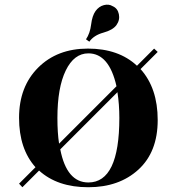

<svg xmlns="http://www.w3.org/2000/svg" viewBox="-20 -776 742 806"><path d="M570 -486Q642 -406 642 -272Q642 -138 561 -64Q480 10 350.5 10Q221 10 144 -60L74 10L60 -5L129 -74Q60 -151 60 -281.5Q60 -412 140 -492Q220 -572 349 -572Q478 -572 555 -500L627 -572L642 -558ZM351 -552Q291 -552 256 -480Q221 -408 221 -281Q221 -218 228 -173L469 -414Q438 -552 351 -552ZM351 -10Q481 -10 481 -281Q481 -338 473 -389L233 -149Q260 -10 351 -10ZM355 -601 341 -611Q358 -636 362.5 -673Q367 -710 381 -729.5Q395 -749 416 -754.5Q437 -760 453 -750Q474 -741 479 -716.5Q484 -692 469 -671Q454 -650 414 -639Q374 -628 355 -601Z"/></svg>

Font: Rozha One
Style: Regular
Weight: 400
Designer: Tim Donaldson, Indian Type Foundry
Foundry: Indian Type Foundry
Version: Version 1.300;PS 1.0;hotconv 1.0.78;makeotf.lib2.5.61930; tt